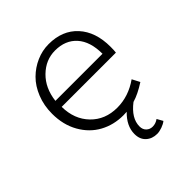

<svg xmlns="http://www.w3.org/2000/svg" viewBox="-197 -656 995 995"><g transform="rotate(-45 300.0 -158.5)"><path d="M534.2 -285.2Q534.2 -257.3 532.2 -244.1H134.8Q135.7 -152.3 191.7 -94.7Q247.6 -37.1 335.9 -37.1Q418.5 -37.1 492.2 -88.9L514.2 -46.9Q460 -11.7 416 1Q348.1 53.2 348.1 112.8Q348.1 135.7 362.1 148.9Q376 162.1 396 162.1Q418.5 162.1 438 147.9L456.1 180.2Q443.8 190.4 423.1 197.8Q402.3 205.1 386.2 205.1Q349.6 205.1 325.7 183.1Q301.8 161.1 301.8 122.1Q301.8 63.5 355 12.2Q347.2 13.2 330.1 13.2Q259.3 13.2 201.7 -18.3Q144 -49.8 109.1 -111.3Q74.2 -172.9 74.2 -253.9Q74.2 -314 94.7 -365.2Q115.2 -416.5 149.2 -450.2Q183.1 -483.9 226.6 -502.9Q270 -522 316.9 -522Q417.5 -522 475.8 -458.3Q534.2 -394.5 534.2 -285.2ZM133.8 -289.1H479Q479 -378.4 435.8 -426.8Q392.6 -475.1 316.9 -475.1Q248.5 -475.1 196 -424.1Q143.6 -373 133.8 -289.1Z"/></g></svg>

Font: Office Code Pro Light
Style: Regular
Weight: 300
Designer: Nathan Rutzky & Paul D. Hunt
Foundry: Adobe Systems Incorporated
Version: Version 1.004;PS 001.004;hotconv 1.0.70;makeotf.lib2.5.58329